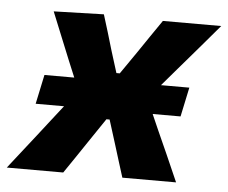

<svg xmlns="http://www.w3.org/2000/svg" viewBox="-75 -552 714 600"><g transform="rotate(5 281.5 -252.0)"><path d="M-33 0Q-6 -34.5 14.2 -60.2Q34.5 -86 52.5 -109Q70.5 -132 91 -158.5L128.5 -206.5H39.5L59 -298.5H152.5L131.5 -349Q116 -387 102.8 -419.5Q89.5 -452 70.5 -499L227.5 -503.5Q237 -473.5 244.8 -447.5Q252.5 -421.5 260.5 -394.5L282.5 -324H293L341 -393.5Q360 -421.5 376.5 -445.8Q393 -470 413 -499H596Q568 -466 547.5 -442Q527 -418 508.8 -396.8Q490.5 -375.5 469 -350.5L424.5 -298.5H513.5L494 -206.5H406.5L428.5 -156.5Q445 -120 460.8 -84.5Q476.5 -49 498 0H329.5Q321 -27 313.8 -50Q306.5 -73 298 -101L274 -177.5H264L215 -105Q195.5 -75.5 179.5 -52.2Q163.5 -29 144 0Z"/></g></svg>

Font: Commissioner
Style: Bold Italic
Weight: 700
Italic angle: -12°
Designer: Kostas Bartsokas
Foundry: Kostas Bartsokas
Version: Version 1.000; ttfautohint (v1.8.3)